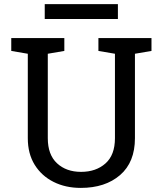

<svg xmlns="http://www.w3.org/2000/svg" viewBox="-20 -894 783 924"><path d="M368.7 10.3Q295.4 10.3 237.8 -18.6Q180.2 -47.4 147 -100.8Q113.8 -154.3 113.8 -229V-635.3L34.2 -648.9V-710.9H289.6V-648.9L210 -635.3V-229Q210 -149.4 254.4 -108.2Q298.8 -66.9 370.1 -66.9Q441.9 -66.9 487.5 -107.4Q533.2 -147.9 533.2 -229V-635.3L453.6 -648.9V-710.9H709V-648.9L629.4 -635.3V-229Q629.4 -113.3 557.9 -51.5Q486.3 10.3 368.7 10.3ZM195.3 -802.7V-874H547.4V-802.7Z"/></svg>

Font: Roboto Slab
Style: Regular
Weight: 400
Designer: Google
Version: Version 2.000; ttfautohint (v1.8.1.43-b0c9)